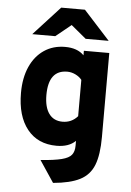

<svg xmlns="http://www.w3.org/2000/svg" viewBox="-62 -777 705 1035"><g transform="rotate(5 291.0 -259.5)"><path d="M265 213 187 96Q261.5 90.5 300.8 80.5Q340 70.5 354.2 52.2Q368.5 34 368.5 3V-23.5Q332.5 12 266 12Q164.5 12 107.5 -59Q50.5 -130 50.5 -256Q50.5 -336.5 77.2 -396.8Q104 -457 152.8 -490Q201.5 -523 266.5 -523Q333 -523 368.5 -486.5V-511H506V-56.5Q506 40 484 95.8Q462 151.5 409.5 178.2Q357 205 265 213ZM287 -120Q336 -120 368.5 -157V-353.5Q355.5 -370 333.8 -380.5Q312 -391 289.5 -391Q188 -391 188 -256Q188 -190.5 213.5 -155.2Q239 -120 287 -120ZM83.5 -576 226.5 -732H355L497 -576H372.5L291 -643.5L208 -576Z"/></g></svg>

Font: Overpass ExtraBold
Style: Regular
Weight: 800
Designer: Delve Withrington, Dave Bailey, Thomas Jockin
Foundry: Delve Fonts LLC
Version: Version 4.000; ttfautohint (v1.8.3)